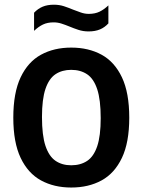

<svg xmlns="http://www.w3.org/2000/svg" viewBox="-20 -810 622 837"><path d="M290.5 7.5Q215.5 7.5 158.8 -23.5Q102 -54.5 70 -121.8Q38 -189 38 -297Q38 -405.5 70 -473Q102 -540.5 158.8 -571.5Q215.5 -602.5 290.5 -602.5Q366 -602.5 422.8 -571.5Q479.5 -540.5 511.5 -473Q543.5 -405.5 543.5 -297Q543.5 -189 511.5 -121.8Q479.5 -54.5 422.8 -23.5Q366 7.5 290.5 7.5ZM290.5 -89.5Q331 -89.5 359.8 -108.5Q388.5 -127.5 403.8 -172.5Q419 -217.5 419 -295Q419 -375 403.8 -421Q388.5 -467 359.8 -486.2Q331 -505.5 290.5 -505.5Q250.5 -505.5 222 -486.5Q193.5 -467.5 178.2 -422.5Q163 -377.5 163 -300Q163 -220 178.2 -174.2Q193.5 -128.5 222 -109Q250.5 -89.5 290.5 -89.5ZM366 -673Q342.5 -673 322 -679.8Q301.5 -686.5 282.5 -694.5Q265.5 -701.5 248.5 -707Q231.5 -712.5 214 -712.5Q187 -712.5 167.5 -703.2Q148 -694 128.5 -675.5V-754.5Q145 -772 165.8 -780.8Q186.5 -789.5 215 -789.5Q238.5 -789.5 259 -782.8Q279.5 -776 298.5 -768Q315.5 -761.5 332.5 -755.5Q349.5 -749.5 367 -749.5Q394 -749.5 413.8 -759Q433.5 -768.5 452.5 -786.5V-708Q436.5 -690.5 415.8 -681.8Q395 -673 366 -673Z"/></svg>

Font: Encode Sans SC Condensed SemiBold
Style: Regular
Weight: 600
Width: 3
Designer: Multiple Designers
Foundry: Impallari Type
Version: Version 3.002